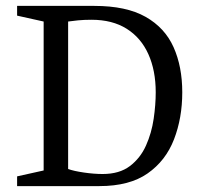

<svg xmlns="http://www.w3.org/2000/svg" viewBox="-20 -631 679 651"><path d="M38 0V-33L128 -53V-558L38 -578V-611H300Q408 -611 473.5 -574Q539 -537 568.5 -471Q598 -405 598 -318Q598 -231 570 -158.5Q542 -86 480.5 -43Q419 0 317 0ZM328 -41Q385 -41 420.5 -68Q456 -95 475 -137.5Q494 -180 501 -228Q508 -276 508 -318Q508 -392 483 -447.5Q458 -503 409.5 -533.5Q361 -564 290 -564Q265 -564 244.5 -562Q224 -560 211 -558V-58Q230 -51 264.5 -46Q299 -41 328 -41Z"/></svg>

Font: Manuale
Style: Regular
Weight: 400
Designer: Eduardo Tunni / Pablo Cosgaya
Foundry: Eduardo Tunni / Pablo Cosgaya
Version: Version 1.002